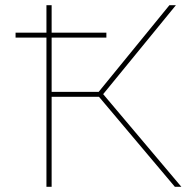

<svg xmlns="http://www.w3.org/2000/svg" viewBox="-20 -720 746 740"><path d="M40 -575V-594H390V-575ZM654 0 353 -357 371 -365 679 0ZM159 0V-700H179V0ZM171 -347V-366H375V-347ZM371 -349 353 -357 633 -700H658Z"/></svg>

Font: Montserrat Alternates Thin
Style: Regular
Weight: 100
Designer: Julieta Ulanovsky
Foundry: Julieta Ulanovsky
Version: Version 9.000